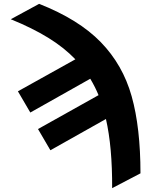

<svg xmlns="http://www.w3.org/2000/svg" viewBox="-20 -772 785 999"><path d="M710.9 129.9 563.5 207Q564.5 -7.8 531.2 -152.8L242.2 9.8L177.7 -100.6L492.7 -276.9Q475.6 -318.8 449.7 -362.3L137.7 -186.5L73.2 -296.9L372.1 -463.4Q313 -524.9 230.5 -575.7Q147.9 -626.5 36.1 -671.9L183.6 -752Q389.6 -670.9 504.4 -552.7Q619.1 -434.6 665 -271.2Q710.9 -107.9 710.9 129.9Z"/></svg>

Font: Pretendard Std ExtraBold
Style: Regular
Weight: 800
Designer: Base glyphs from Inter by Rasmus Andersson; Hangeul glyphs from Noto Sans CJK(Source Han Sans) by Jang Soo-young and Kan
Foundry: Kil Hyung-jin
Version: Version 1.309